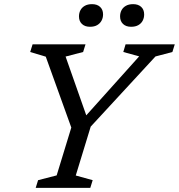

<svg xmlns="http://www.w3.org/2000/svg" viewBox="-20 -905 862 925"><path d="M650.5 -633.5 574 -654.5 585 -691.5H822L810.5 -654.5L729 -633L417 -295L345 -59.5L426.5 -37L415 0H152L163.5 -37L253 -60L323.5 -290.5L200.5 -632L125.5 -654.5L137 -691.5H392L380.5 -654.5L296 -632.5L403.5 -327L376 -327.5ZM413.5 -776Q389 -776 374.8 -789.5Q360.5 -803 360.5 -826Q360.5 -842.5 367.5 -855.8Q374.5 -869 388.5 -877Q402.5 -885 423.5 -885Q448 -885 462.2 -871.8Q476.5 -858.5 476.5 -835.5Q476.5 -819 469.2 -805.5Q462 -792 448.2 -784Q434.5 -776 413.5 -776ZM611.5 -776Q587 -776 572.8 -789.5Q558.5 -803 558.5 -826Q558.5 -842.5 565.5 -855.8Q572.5 -869 586.5 -877Q600.5 -885 621.5 -885Q646 -885 660.2 -871.8Q674.5 -858.5 674.5 -835.5Q674.5 -819 667.5 -805.5Q660.5 -792 646.5 -784Q632.5 -776 611.5 -776Z"/></svg>

Font: Newsreader 11pt
Style: Italic
Weight: 400
Italic angle: -17°
Version: Version 1.003